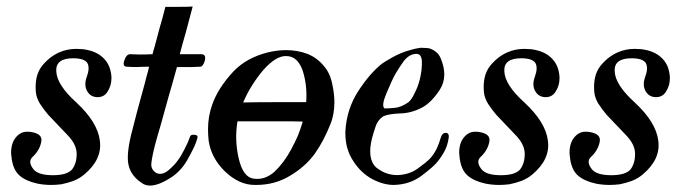

<svg xmlns="http://www.w3.org/2000/svg" viewBox="-20 -576 2123 598"><path d="M284.2 -273.4Q305.7 -273.4 316.4 -293Q327.1 -310.5 327.1 -333Q327.1 -335 327.1 -335.9Q326.2 -352.5 320.3 -368.2Q313.5 -384.8 300.8 -396.5Q278.3 -418 237.3 -422.9Q227.5 -423.8 217.8 -423.8Q189.5 -423.8 165 -413.1Q133.8 -399.4 110.4 -370.1Q86.9 -339.8 91.8 -288.1Q93.8 -270.5 104.5 -252.9Q115.2 -236.3 129.9 -218.8Q158.2 -188.5 188.5 -157.2Q218.8 -127 218.8 -96.7Q218.8 -66.4 204.1 -47.9Q188.5 -30.3 144.5 -30.3Q95.7 -30.3 82 -51.8Q67.4 -72.3 80.1 -85.9Q103.5 -107.4 108.4 -133.8Q114.3 -159.2 76.2 -165Q62.5 -167 51.8 -164.1Q41 -160.2 34.2 -153.3Q14.6 -134.8 14.6 -100.6Q14.6 -94.7 15.6 -88.9Q19.5 -46.9 42 -28.3Q61.5 -11.7 97.7 -3.9Q118.2 0 138.7 0Q154.3 0 170.9 -2Q190.4 -5.9 209 -12.7Q228.5 -20.5 243.2 -33.2Q298.8 -80.1 291 -137.7Q284.2 -195.3 217.8 -256.8Q157.2 -311.5 155.3 -353.5Q152.3 -394.5 208 -394.5Q242.2 -394.5 252 -379.9Q260.7 -364.3 250 -335.9Q241.2 -311.5 251 -293Q261.7 -273.4 284.2 -273.4Z M580.1 -555.7Q571.3 -522.5 558.6 -474.6Q544.9 -427.7 540 -407.2Q559.6 -407.2 574.2 -407.2Q588.9 -407.2 606.4 -407.2Q619.1 -407.2 619.1 -395.5Q619.1 -392.6 618.2 -387.7Q612.3 -368.2 603.5 -368.2Q594.7 -368.2 575.2 -367.2Q555.7 -367.2 531.2 -367.2Q524.4 -341.8 515.6 -311.5Q506.8 -281.2 506.8 -281.2Q491.2 -224.6 480.5 -186.5Q468.8 -147.5 461.9 -121.1Q450.2 -73.2 451.2 -59.6Q453.1 -45.9 466.8 -37.1Q485.4 -29.3 504.9 -45.9Q524.4 -62.5 534.2 -77.1Q543.9 -89.8 554.7 -111.3Q566.4 -133.8 572.3 -151.4Q574.2 -157.2 585.9 -156.2Q597.7 -155.3 594.7 -145.5Q588.9 -123 567.4 -85Q546.9 -45.9 514.6 -24.4Q474.6 2 447.3 2Q432.6 2 421.9 -5.9Q390.6 -26.4 381.8 -56.6Q372.1 -86.9 387.7 -153.3Q404.3 -220.7 430.7 -315.4Q433.6 -328.1 437.5 -341.8Q441.4 -354.5 444.3 -368.2Q424.8 -368.2 407.2 -367.2Q388.7 -367.2 375 -368.2Q365.2 -368.2 365.2 -377.9Q365.2 -381.8 367.2 -387.7Q373 -406.2 384.8 -407.2Q396.5 -407.2 416 -406.2Q435.5 -406.2 455.1 -407.2Q457 -416 461.9 -431.6Q465.8 -446.3 470.7 -464.8Q477.5 -491.2 485.4 -517.6Q492.2 -543 495.1 -554.7Q504.9 -554.7 536.1 -554.7Q568.4 -554.7 580.1 -555.7Z M960 -96.7Q988.3 -136.7 1008.8 -188.5Q1021.5 -218.8 1021.5 -257.8Q1021.5 -282.2 1015.6 -310.5Q1008.8 -348.6 987.3 -372.1Q966.8 -396.5 937.5 -408.2Q906.2 -419.9 871.1 -419.9Q844.7 -419.9 815.4 -413.1Q748 -396.5 707 -353.5Q658.2 -300.8 640.6 -249Q627.9 -212.9 627.9 -173.8Q627.9 -156.2 629.9 -137.7Q637.7 -84 680.7 -42Q724.6 0 773.4 0Q775.4 0 778.3 0Q835.9 0 882.8 -28.3Q930.7 -56.6 960 -96.7ZM737.3 -256.8Q759.8 -309.6 798.8 -356.4Q838.9 -402.3 871.1 -401.4Q907.2 -401.4 922.9 -355.5Q937.5 -309.6 933.6 -257.8Q892.6 -257.8 830.1 -257.8Q768.6 -257.8 737.3 -256.8ZM922.9 -197.3Q917 -176.8 908.2 -154.3Q898.4 -131.8 886.7 -110.4Q865.2 -70.3 835.9 -42Q805.7 -14.6 770.5 -19.5Q737.3 -23.4 723.6 -82Q710 -140.6 719.7 -198.2Q730.5 -198.2 747.1 -198.2Q763.7 -198.2 783.2 -198.2Q821.3 -198.2 861.3 -198.2Q901.4 -198.2 922.9 -197.3Z M1352.5 -146.5Q1347.7 -128.9 1339.8 -112.3Q1331.1 -94.7 1317.4 -80.1Q1307.6 -70.3 1283.2 -52.7Q1258.8 -34.2 1226.6 -31.2Q1209 -29.3 1190.4 -34.2Q1170.9 -39.1 1151.4 -54.7Q1136.7 -68.4 1133.8 -91.8Q1130.9 -115.2 1138.7 -145.5Q1142.6 -160.2 1149.4 -180.7Q1155.3 -201.2 1173.8 -213.9Q1192.4 -221.7 1226.6 -222.7Q1261.7 -223.6 1294.9 -241.2Q1324.2 -256.8 1350.6 -297.9Q1376 -338.9 1352.5 -394.5Q1346.7 -408.2 1336.9 -415Q1327.1 -422.9 1315.4 -425.8Q1307.6 -426.8 1298.8 -426.8Q1293 -427.7 1287.1 -426.8Q1272.5 -424.8 1256.8 -419.9Q1228.5 -412.1 1204.1 -398.4Q1179.7 -384.8 1169.9 -377.9Q1130.9 -346.7 1095.7 -292Q1059.6 -236.3 1055.7 -167Q1055.7 -164.1 1055.7 -161.1Q1055.7 -136.7 1061.5 -115.2Q1068.4 -91.8 1081.1 -73.2Q1103.5 -38.1 1138.7 -18.6Q1173.8 0 1206.1 0Q1256.8 -1 1293.9 -29.3Q1331.1 -57.6 1341.8 -71.3Q1357.4 -90.8 1366.2 -108.4Q1374 -125 1377 -143.6Q1377.9 -147.5 1377.9 -150.4Q1377.9 -162.1 1369.1 -162.1Q1357.4 -163.1 1352.5 -146.5ZM1251 -256.8Q1229.5 -242.2 1210.9 -240.2Q1191.4 -238.3 1177.7 -238.3Q1167 -246.1 1183.6 -285.2Q1199.2 -323.2 1210.9 -344.7Q1222.7 -365.2 1238.3 -386.7Q1254.9 -407.2 1275.4 -408.2Q1293 -409.2 1293.9 -384.8Q1294.9 -360.4 1288.1 -331.1Q1282.2 -306.6 1271.5 -286.1Q1261.7 -264.6 1251 -256.8Z M1679.7 -273.4Q1701.2 -273.4 1711.9 -293Q1722.7 -310.5 1722.7 -333Q1722.7 -335 1722.7 -335.9Q1721.7 -352.5 1715.8 -368.2Q1709 -384.8 1696.3 -396.5Q1673.8 -418 1632.8 -422.9Q1623 -423.8 1613.3 -423.8Q1585 -423.8 1560.5 -413.1Q1529.3 -399.4 1505.9 -370.1Q1482.4 -339.8 1487.3 -288.1Q1489.3 -270.5 1500 -252.9Q1510.7 -236.3 1525.4 -218.8Q1553.7 -188.5 1584 -157.2Q1614.3 -127 1614.3 -96.7Q1614.3 -66.4 1599.6 -47.9Q1584 -30.3 1540 -30.3Q1491.2 -30.3 1477.5 -51.8Q1462.9 -72.3 1475.6 -85.9Q1499 -107.4 1503.9 -133.8Q1509.8 -159.2 1471.7 -165Q1458 -167 1447.3 -164.1Q1436.5 -160.2 1429.7 -153.3Q1410.2 -134.8 1410.2 -100.6Q1410.2 -94.7 1411.1 -88.9Q1415 -46.9 1437.5 -28.3Q1457 -11.7 1493.2 -3.9Q1513.7 0 1534.2 0Q1549.8 0 1566.4 -2Q1585.9 -5.9 1604.5 -12.7Q1624 -20.5 1638.7 -33.2Q1694.3 -80.1 1686.5 -137.7Q1679.7 -195.3 1613.3 -256.8Q1552.7 -311.5 1550.8 -353.5Q1547.9 -394.5 1603.5 -394.5Q1637.7 -394.5 1647.5 -379.9Q1656.2 -364.3 1645.5 -335.9Q1636.7 -311.5 1646.5 -293Q1657.2 -273.4 1679.7 -273.4Z M2023.4 -273.4Q2044.9 -273.4 2055.7 -293Q2066.4 -310.5 2066.4 -333Q2066.4 -335 2066.4 -335.9Q2065.4 -352.5 2059.6 -368.2Q2052.7 -384.8 2040 -396.5Q2017.6 -418 1976.6 -422.9Q1966.8 -423.8 1957 -423.8Q1928.7 -423.8 1904.3 -413.1Q1873 -399.4 1849.6 -370.1Q1826.2 -339.8 1831.1 -288.1Q1833 -270.5 1843.8 -252.9Q1854.5 -236.3 1869.1 -218.8Q1897.5 -188.5 1927.7 -157.2Q1958 -127 1958 -96.7Q1958 -66.4 1943.4 -47.9Q1927.7 -30.3 1883.8 -30.3Q1835 -30.3 1821.3 -51.8Q1806.6 -72.3 1819.3 -85.9Q1842.8 -107.4 1847.7 -133.8Q1853.5 -159.2 1815.4 -165Q1801.8 -167 1791 -164.1Q1780.3 -160.2 1773.4 -153.3Q1753.9 -134.8 1753.9 -100.6Q1753.9 -94.7 1754.9 -88.9Q1758.8 -46.9 1781.2 -28.3Q1800.8 -11.7 1836.9 -3.9Q1857.4 0 1877.9 0Q1893.6 0 1910.2 -2Q1929.7 -5.9 1948.2 -12.7Q1967.8 -20.5 1982.4 -33.2Q2038.1 -80.1 2030.3 -137.7Q2023.4 -195.3 1957 -256.8Q1896.5 -311.5 1894.5 -353.5Q1891.6 -394.5 1947.3 -394.5Q1981.4 -394.5 1991.2 -379.9Q2000 -364.3 1989.3 -335.9Q1980.5 -311.5 1990.2 -293Q2001 -273.4 2023.4 -273.4Z"/></svg>

Font: Gilchrist
Style: Regular
Weight: 400
Version: 1.0